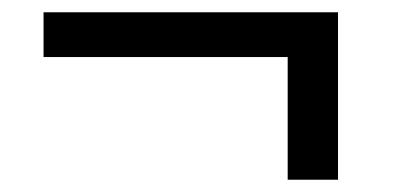

<svg xmlns="http://www.w3.org/2000/svg" viewBox="-20 -406 647 313"><path d="M449 -113V-313H51V-386H531V-113Z"/></svg>

Font: Bitter Medium
Style: Regular
Weight: 500
Designer: Sol Matas, and Bitter project Authors
Foundry: Sol Matas
Version: Version 2.001